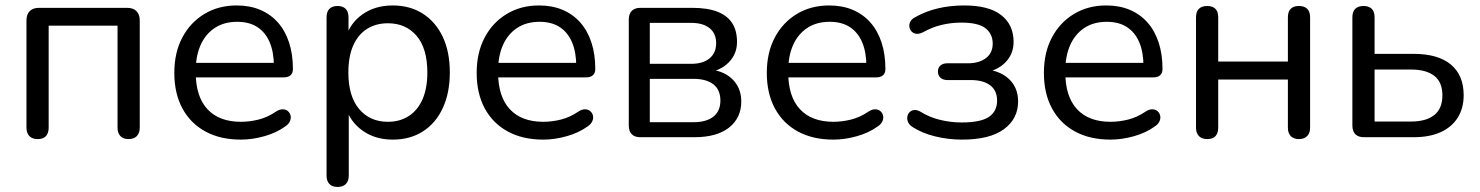

<svg xmlns="http://www.w3.org/2000/svg" viewBox="-20 -516 5564 722"><path d="M121.5 7Q101.5 7 90.5 -4.2Q79.5 -15.5 79.5 -36V-439Q79.5 -462 91.8 -474.2Q104 -486.5 127 -486.5H458Q481 -486.5 493.2 -474.2Q505.5 -462 505.5 -439V-36Q505.5 -15.5 494.5 -4.2Q483.5 7 463.5 7Q443.5 7 432.8 -4.2Q422 -15.5 422 -36V-419.5H163V-36Q163 -15.5 152.8 -4.2Q142.5 7 121.5 7Z M886 9Q808.5 9 752.5 -21.5Q696.5 -52 666 -108.2Q635.5 -164.5 635.5 -242Q635.5 -318 665.5 -374.8Q695.5 -431.5 748.5 -463.5Q801.5 -495.5 870 -495.5Q919.5 -495.5 958.5 -479Q997.5 -462.5 1025 -431.5Q1052.5 -400.5 1067 -356.2Q1081.5 -312 1081.5 -256.5Q1081.5 -241 1072.5 -233Q1063.5 -225 1046.5 -225H699.5V-279.5H1026.5L1010 -266Q1010 -319.5 994.2 -356.8Q978.5 -394 948 -414Q917.5 -434 872 -434Q822 -434 787 -410.5Q752 -387 734 -345.8Q716 -304.5 716 -250V-244Q716 -153 760 -105.5Q804 -58 886 -58Q919 -58 952.8 -66.5Q986.5 -75 1018 -96.5Q1032 -105.5 1043.8 -105Q1055.5 -104.5 1063 -97.8Q1070.5 -91 1072.8 -81Q1075 -71 1070.2 -60Q1065.5 -49 1052.5 -40.5Q1019.5 -16.5 974.2 -3.8Q929 9 886 9Z M1249.5 187Q1229.5 187 1218.8 176Q1208 165 1208 144.5V-451Q1208 -472 1218.8 -482.8Q1229.5 -493.5 1249 -493.5Q1269 -493.5 1279.8 -482.8Q1290.5 -472 1290.5 -451V-357L1279.5 -372Q1295.5 -428.5 1343 -462Q1390.5 -495.5 1456.5 -495.5Q1521.5 -495.5 1569.8 -464.8Q1618 -434 1644.8 -377.8Q1671.5 -321.5 1671.5 -243.5Q1671.5 -166.5 1645 -109.5Q1618.5 -52.5 1570.2 -21.8Q1522 9 1456.5 9Q1391 9 1343.8 -24.5Q1296.5 -58 1280 -113H1291.5V144.5Q1291.5 165 1280.5 176Q1269.5 187 1249.5 187ZM1438.5 -58Q1483.5 -58 1517 -79.5Q1550.5 -101 1568.8 -142.5Q1587 -184 1587 -243.5Q1587 -333.5 1546.8 -381Q1506.5 -428.5 1438.5 -428.5Q1393.5 -428.5 1360 -407.2Q1326.5 -386 1308.2 -344.8Q1290 -303.5 1290 -243.5Q1290 -154 1330.5 -106Q1371 -58 1438.5 -58Z M2023 9Q1945.5 9 1889.5 -21.5Q1833.5 -52 1803 -108.2Q1772.5 -164.5 1772.5 -242Q1772.5 -318 1802.5 -374.8Q1832.5 -431.5 1885.5 -463.5Q1938.5 -495.5 2007 -495.5Q2056.5 -495.5 2095.5 -479Q2134.5 -462.5 2162 -431.5Q2189.5 -400.5 2204 -356.2Q2218.5 -312 2218.5 -256.5Q2218.5 -241 2209.5 -233Q2200.5 -225 2183.5 -225H1836.5V-279.5H2163.5L2147 -266Q2147 -319.5 2131.2 -356.8Q2115.5 -394 2085 -414Q2054.5 -434 2009 -434Q1959 -434 1924 -410.5Q1889 -387 1871 -345.8Q1853 -304.5 1853 -250V-244Q1853 -153 1897 -105.5Q1941 -58 2023 -58Q2056 -58 2089.8 -66.5Q2123.5 -75 2155 -96.5Q2169 -105.5 2180.8 -105Q2192.5 -104.5 2200 -97.8Q2207.5 -91 2209.8 -81Q2212 -71 2207.2 -60Q2202.5 -49 2189.5 -40.5Q2156.5 -16.5 2111.2 -3.8Q2066 9 2023 9Z M2388 0Q2367 0 2355.8 -11.2Q2344.5 -22.5 2344.5 -43.5V-443Q2344.5 -464 2355.8 -475.2Q2367 -486.5 2388 -486.5H2583Q2641 -486.5 2678.2 -471.8Q2715.5 -457 2733.5 -428.8Q2751.5 -400.5 2751.5 -358.5Q2751.5 -312 2719.2 -280.2Q2687 -248.5 2634.5 -242.5V-255.5Q2696.5 -253.5 2732 -220.2Q2767.5 -187 2767.5 -134.5Q2767.5 -72.5 2721.5 -36.2Q2675.5 0 2591 0ZM2423.5 -56.5H2587.5Q2636.5 -56.5 2662.8 -77.5Q2689 -98.5 2689 -138Q2689 -178 2662.8 -198.8Q2636.5 -219.5 2587.5 -219.5H2423.5ZM2423.5 -276H2579Q2623.5 -276 2648.2 -296.5Q2673 -317 2673 -353.5Q2673 -390.5 2648.2 -410.2Q2623.5 -430 2579 -430H2423.5Z M3114 9Q3036.5 9 2980.5 -21.5Q2924.5 -52 2894 -108.2Q2863.5 -164.5 2863.5 -242Q2863.5 -318 2893.5 -374.8Q2923.5 -431.5 2976.5 -463.5Q3029.5 -495.5 3098 -495.5Q3147.5 -495.5 3186.5 -479Q3225.5 -462.5 3253 -431.5Q3280.5 -400.5 3295 -356.2Q3309.5 -312 3309.5 -256.5Q3309.5 -241 3300.5 -233Q3291.5 -225 3274.5 -225H2927.5V-279.5H3254.5L3238 -266Q3238 -319.5 3222.2 -356.8Q3206.5 -394 3176 -414Q3145.5 -434 3100 -434Q3050 -434 3015 -410.5Q2980 -387 2962 -345.8Q2944 -304.5 2944 -250V-244Q2944 -153 2988 -105.5Q3032 -58 3114 -58Q3147 -58 3180.8 -66.5Q3214.5 -75 3246 -96.5Q3260 -105.5 3271.8 -105Q3283.5 -104.5 3291 -97.8Q3298.5 -91 3300.8 -81Q3303 -71 3298.2 -60Q3293.5 -49 3280.5 -40.5Q3247.5 -16.5 3202.2 -3.8Q3157 9 3114 9Z M3597.5 9Q3546 9 3497 -3Q3448 -15 3413 -37.5Q3400.5 -45 3395.5 -55.2Q3390.5 -65.5 3391.8 -75.8Q3393 -86 3399.8 -93.5Q3406.5 -101 3417.8 -102.2Q3429 -103.5 3443 -95Q3475 -75 3515.2 -65.2Q3555.5 -55.5 3596 -55.5Q3668 -55.5 3698.8 -76.5Q3729.5 -97.5 3729.5 -137.5Q3729.5 -175.5 3703.5 -195.2Q3677.5 -215 3629.5 -215H3542.5Q3526 -215 3516.5 -223.8Q3507 -232.5 3507 -247Q3507 -261.5 3516.5 -269.8Q3526 -278 3542.5 -278H3619.5Q3662 -278 3687.5 -297.5Q3713 -317 3713 -352Q3713 -388.5 3685.8 -409.8Q3658.5 -431 3595.5 -431Q3556 -431 3520.2 -422.2Q3484.5 -413.5 3451.5 -395Q3433.5 -386 3421 -389.8Q3408.5 -393.5 3402.8 -405Q3397 -416.5 3401 -429.5Q3405 -442.5 3420 -450.5Q3460 -473.5 3506.8 -484.5Q3553.5 -495.5 3606 -495.5Q3698.5 -495.5 3745 -459.2Q3791.5 -423 3791.5 -358.5Q3791.5 -312 3759.5 -280.2Q3727.5 -248.5 3675 -242.5V-255.5Q3735.5 -253.5 3772 -220.8Q3808.5 -188 3808.5 -134.5Q3808.5 -69.5 3755.2 -30.2Q3702 9 3597.5 9Z M4156 9Q4078.5 9 4022.5 -21.5Q3966.5 -52 3936 -108.2Q3905.5 -164.5 3905.5 -242Q3905.5 -318 3935.5 -374.8Q3965.5 -431.5 4018.5 -463.5Q4071.5 -495.5 4140 -495.5Q4189.5 -495.5 4228.5 -479Q4267.5 -462.5 4295 -431.5Q4322.5 -400.5 4337 -356.2Q4351.5 -312 4351.5 -256.5Q4351.5 -241 4342.5 -233Q4333.5 -225 4316.5 -225H3969.5V-279.5H4296.5L4280 -266Q4280 -319.5 4264.2 -356.8Q4248.5 -394 4218 -414Q4187.5 -434 4142 -434Q4092 -434 4057 -410.5Q4022 -387 4004 -345.8Q3986 -304.5 3986 -250V-244Q3986 -153 4030 -105.5Q4074 -58 4156 -58Q4189 -58 4222.8 -66.5Q4256.5 -75 4288 -96.5Q4302 -105.5 4313.8 -105Q4325.5 -104.5 4333 -97.8Q4340.5 -91 4342.8 -81Q4345 -71 4340.2 -60Q4335.5 -49 4322.5 -40.5Q4289.5 -16.5 4244.2 -3.8Q4199 9 4156 9Z M4519.5 7Q4499.5 7 4488.5 -4.2Q4477.5 -15.5 4477.5 -36V-451Q4477.5 -472.5 4488.5 -483Q4499.5 -493.5 4519.5 -493.5Q4539.5 -493.5 4550.2 -483Q4561 -472.5 4561 -451V-284.5H4823V-451Q4823 -472.5 4833.8 -483Q4844.5 -493.5 4864.5 -493.5Q4884.5 -493.5 4895.5 -483Q4906.5 -472.5 4906.5 -451V-36Q4906.5 -15.5 4895.5 -4.2Q4884.5 7 4864.5 7Q4844.5 7 4833.8 -4.2Q4823 -15.5 4823 -36V-217H4561V-36Q4561 -15.5 4550.8 -4.2Q4540.5 7 4519.5 7Z M5109 0Q5088 0 5076.8 -11.2Q5065.5 -22.5 5065.5 -43.5V-451Q5065.5 -472.5 5076.5 -483Q5087.5 -493.5 5107.5 -493.5Q5127.5 -493.5 5138.2 -483Q5149 -472.5 5149 -451V-313.5H5295Q5388 -313.5 5436 -273.2Q5484 -233 5484 -158Q5484 -109.5 5461.8 -73.8Q5439.5 -38 5397.5 -19Q5355.5 0 5295 0ZM5149 -59H5286.5Q5342.5 -59 5373.2 -83.2Q5404 -107.5 5404 -157.5Q5404 -207.5 5373.2 -231Q5342.5 -254.5 5286.5 -254.5H5149Z"/></svg>

Font: Nunito ExtraLight
Style: Regular
Weight: 200
Designer: Vernon Adams
Foundry: Vernon Adams
Version: Version 3.602;April 4, 2023;FontCreator 14.0.0.2856 64-bit